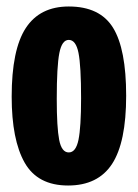

<svg xmlns="http://www.w3.org/2000/svg" viewBox="-20 -560 425 592"><path d="M190 12Q96 12 56 -58.5Q16 -129 16 -262Q16 -407 59.5 -473.5Q103 -540 192 -540Q288 -540 328.5 -474.5Q369 -409 369 -265Q369 -121 325.5 -54.5Q282 12 190 12ZM192 -90Q214 -90 222 -129Q230 -168 230 -257Q230 -357 222 -397Q214 -437 192 -437Q171 -437 163 -396.5Q155 -356 155 -255Q155 -167 162.5 -128.5Q170 -90 192 -90Z"/></svg>

Font: Bricolage Grotesque 48pt Condensed Bricolage Grotesque 48pt Condensed Regular
Style: Bold
Weight: 700
Width: 3
Designer: Mathieu Triay
Foundry: Atelier Triay
Version: Version 1.000; ttfautohint (v1.8.4.7-5d5b);gftools[0.9.32]